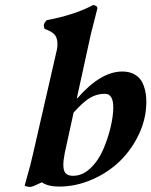

<svg xmlns="http://www.w3.org/2000/svg" viewBox="-20 -718 591 749"><path d="M267.1 -278.8 233.9 -127Q233.9 -126 233.4 -124.8Q232.9 -123.5 232.9 -123Q227.1 -93.3 227.1 -74.2Q227.1 -51.8 236.1 -42Q245.1 -32.2 265.1 -32.2Q301.8 -32.2 333 -62Q364.3 -91.8 382.8 -135.3Q401.4 -178.7 411.6 -222.4Q421.9 -266.1 421.9 -298.8Q421.9 -352.1 389.2 -352.1Q357.4 -352.1 330.8 -336.2Q304.2 -320.3 267.1 -278.8ZM233.9 -127 232.9 -123Q232.9 -123.5 233.4 -124.8Q233.9 -126 233.9 -127ZM334 -583 279.8 -335H282.2Q373 -439 457 -439Q480.5 -439 497.8 -431.2Q515.1 -423.3 525.1 -411.4Q535.2 -399.4 541 -382.6Q546.9 -365.7 548.8 -351.1Q550.8 -336.4 550.8 -319.8Q550.8 -256.3 522.5 -195.6Q494.1 -134.8 448 -89.8Q401.9 -44.9 339.1 -17.6Q276.4 9.8 210.9 9.8Q167 9.8 143.1 -6.8Q112.3 8.3 100.1 11.2Q84 11.2 76.2 5.9Q93.8 -55.7 98.1 -73.2L108.9 -118.2L202.1 -524.9Q204.1 -532.7 204.1 -545.9Q204.1 -570.8 192.6 -583.3Q181.2 -595.7 154.8 -605Q150.9 -610.4 150.9 -618.2Q150.9 -627.9 162.1 -639.2Q272.5 -660.2 342.8 -698.2Q350.1 -698.2 355 -694.6Q359.9 -690.9 359.9 -685.1Q336.4 -592.8 334 -583Z"/></svg>

Font: Common Serif
Style: Bold Italic
Weight: 700
Italic angle: -12°
Designer: Philipp H. Poll, Khaled Hosny
Foundry: Stefan Peev, Context Ltd.
Version: Version 1.026